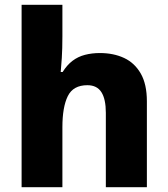

<svg xmlns="http://www.w3.org/2000/svg" viewBox="-20 -780 700 800"><path d="M240 -629Q240 -576 237.5 -538.5Q235 -501 233 -480H241Q259 -509 282 -526.5Q305 -544 334 -551.5Q363 -559 396 -559Q453 -559 497 -538.5Q541 -518 566.5 -473.5Q592 -429 592 -358V0H421V-310Q421 -367 402.5 -396Q384 -425 344 -425Q285 -425 262.5 -379.5Q240 -334 240 -250V0H70V-760H240Z"/></svg>

Font: Noto Sans Syriac Eastern ExtraBold
Style: Regular
Weight: 800
Designer: Patrick Giasson and the Monotype Design Team
Foundry: Monotype Imaging Inc.
Version: Version 3.001